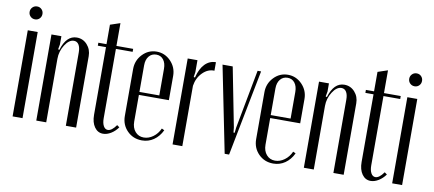

<svg xmlns="http://www.w3.org/2000/svg" viewBox="-61 -858 2456 1087"><g transform="rotate(10 1166.5 -314.5)"><path d="M50.8 -573.7Q40 -584.5 40 -600.1Q40 -615.7 50.8 -626.5Q61.5 -637.2 77.1 -637.2Q92.8 -637.2 103.3 -626.5Q113.8 -615.7 113.8 -600.1Q113.8 -584.5 103.3 -573.7Q92.8 -563 77.1 -563Q61.5 -563 50.8 -573.7ZM47.9 -495.1H105V0H47.9Z M243.2 -417Q269 -502.9 329.1 -502.9Q364.7 -502.9 388.9 -476.1Q413.1 -449.2 413.1 -410.2V0H354V-421.9Q354 -450.2 344 -466.1Q334 -481.9 315.9 -481.9Q288.1 -481.9 264.6 -445.1Q241.2 -408.2 241.2 -365.2V0H184.1V-495.1H241.2V-448.2L235.8 -418.9Z M568.8 7.8Q538.1 7.8 519.3 -18.8Q500.5 -45.4 500.5 -88.9V-478H453.6V-495.1H500.5V-606.9L557.6 -626V-495.1H653.8V-478H557.6V-79.1Q557.6 -51.3 566.9 -34.7Q576.2 -18.1 591.8 -18.1Q614.3 -18.1 639.6 -54.2L653.8 -43.9Q636.7 -20 613.8 -6.1Q590.8 7.8 568.8 7.8Z M673.3 -382.8Q673.3 -432.1 707 -467.5Q740.7 -502.9 788.1 -502.9Q835.4 -502.9 869.4 -467.8Q903.3 -432.6 903.3 -383.8V-244.1H731V-90.8Q731 -55.2 750 -33.2Q769 -11.2 799.3 -11.2Q827.6 -11.2 853 -29.8Q878.4 -48.3 892.1 -79.1L907.2 -71.8Q889.2 -34.2 859.1 -13.7Q829.1 6.8 792 6.8Q741.2 6.8 707.3 -27.6Q673.3 -62 673.3 -112.8ZM731 -261.2H845.2V-414.1Q845.2 -446.8 830.1 -466.3Q814.9 -485.8 789.1 -485.8Q762.7 -485.8 746.8 -466.3Q731 -446.8 731 -414.1Z M967.3 -495.1H1023.4V-426.8L1019 -397.9L1026.4 -396Q1039.1 -447.8 1065.4 -474.9Q1091.8 -502 1128.4 -502V-453.1Q1091.3 -455.1 1060.8 -424.6Q1030.3 -394 1023.4 -348.1V-1H967.3Z M1389.2 -495.1 1292.5 0H1267.1L1167.5 -495.1H1226.1L1292.5 -155.8L1295.4 -127H1302.2L1305.2 -155.8L1369.1 -495.1Z M1428.2 -382.8Q1428.2 -432.1 1461.9 -467.5Q1495.6 -502.9 1543 -502.9Q1590.3 -502.9 1624.3 -467.8Q1658.2 -432.6 1658.2 -383.8V-244.1H1485.8V-90.8Q1485.8 -55.2 1504.9 -33.2Q1523.9 -11.2 1554.2 -11.2Q1582.5 -11.2 1607.9 -29.8Q1633.3 -48.3 1647 -79.1L1662.1 -71.8Q1644 -34.2 1614 -13.7Q1584 6.8 1546.9 6.8Q1496.1 6.8 1462.2 -27.6Q1428.2 -62 1428.2 -112.8ZM1485.8 -261.2H1600.1V-414.1Q1600.1 -446.8 1585 -466.3Q1569.8 -485.8 1543.9 -485.8Q1517.6 -485.8 1501.7 -466.3Q1485.8 -446.8 1485.8 -414.1Z M1781.2 -417Q1807.1 -502.9 1867.2 -502.9Q1902.8 -502.9 1927 -476.1Q1951.2 -449.2 1951.2 -410.2V0H1892.1V-421.9Q1892.1 -450.2 1882.1 -466.1Q1872.1 -481.9 1854 -481.9Q1826.2 -481.9 1802.7 -445.1Q1779.3 -408.2 1779.3 -365.2V0H1722.2V-495.1H1779.3V-448.2L1773.9 -418.9Z M2106.9 7.8Q2076.2 7.8 2057.4 -18.8Q2038.6 -45.4 2038.6 -88.9V-478H1991.7V-495.1H2038.6V-606.9L2095.7 -626V-495.1H2191.9V-478H2095.7V-79.1Q2095.7 -51.3 2105 -34.7Q2114.3 -18.1 2129.9 -18.1Q2152.3 -18.1 2177.7 -54.2L2191.9 -43.9Q2174.8 -20 2151.9 -6.1Q2128.9 7.8 2106.9 7.8Z M2232.9 -573.7Q2222.2 -584.5 2222.2 -600.1Q2222.2 -615.7 2232.9 -626.5Q2243.7 -637.2 2259.3 -637.2Q2274.9 -637.2 2285.4 -626.5Q2295.9 -615.7 2295.9 -600.1Q2295.9 -584.5 2285.4 -573.7Q2274.9 -563 2259.3 -563Q2243.7 -563 2232.9 -573.7ZM2230 -495.1H2287.1V0H2230Z"/></g></svg>

Font: Moniqa Narrow Heading
Style: Regular
Weight: 400
Width: 4
Designer: Rajesh Rajput
Foundry: Rajesh Rajput
Version: Version 1.000